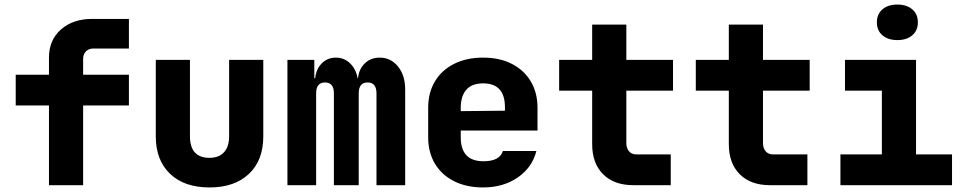

<svg xmlns="http://www.w3.org/2000/svg" viewBox="-20 -813 4240 843"><path d="M195 0V-350H49V-485H195V-560Q195 -637 247.5 -683.5Q300 -730 385 -730H546V-600H390Q370 -600 357.5 -587.5Q345 -575 345 -555V-485H546V-350H345V0Z M900 10Q789 10 726.5 -50Q664 -110 664 -214V-550H814V-215Q814 -120 900 -120Q941 -120 963.5 -144.5Q986 -169 986 -215V-550H1136V-214Q1136 -109 1073 -49.5Q1010 10 900 10Z M1242 0V-550H1360V-470H1364Q1368 -510 1393 -535Q1418 -560 1455 -560Q1491 -560 1517 -535Q1543 -510 1550 -470H1552Q1556 -510 1582 -535Q1608 -560 1647 -560Q1696 -560 1727.5 -521Q1759 -482 1759 -420V0H1633V-403Q1633 -451 1594 -451Q1555 -451 1555 -403V0H1446V-403Q1446 -451 1407 -451Q1368 -451 1368 -403V0Z M2101 10Q2028 10 1973.5 -17.5Q1919 -45 1889.5 -94.5Q1860 -144 1860 -210V-340Q1860 -406 1889.5 -455.5Q1919 -505 1973.5 -532.5Q2028 -560 2101 -560Q2174 -560 2227.5 -532.5Q2281 -505 2310.5 -455.5Q2340 -406 2340 -340V-240H2003V-210Q2003 -105 2103 -105Q2174 -105 2188 -150H2335Q2317 -78 2253.5 -34Q2190 10 2101 10ZM2003 -340V-325L2197 -327V-342Q2197 -447 2101 -447Q2052 -447 2027.5 -419Q2003 -391 2003 -340Z M2760 0Q2676 0 2628 -48Q2580 -96 2580 -180V-415H2435V-550H2580V-705H2730V-550H2935V-415H2730V-185Q2730 -163 2741.5 -149Q2753 -135 2775 -135H2925V0Z M3360 0Q3276 0 3228 -48Q3180 -96 3180 -180V-415H3035V-550H3180V-705H3330V-550H3535V-415H3330V-185Q3330 -163 3341.5 -149Q3353 -135 3375 -135H3525V0Z M3670 0V-135H3852V-415H3690V-550H4002V-135H4160V0ZM3920 -637Q3879 -637 3854.5 -658Q3830 -679 3830 -715Q3830 -751 3854.5 -772Q3879 -793 3920 -793Q3961 -793 3985.5 -772Q4010 -751 4010 -715Q4010 -679 3985.5 -658Q3961 -637 3920 -637Z"/></svg>

Font: NKDuy Mono ExtraBold
Style: Regular
Weight: 800
Monospace: yes
Designer: NKDuy
Foundry: NKDuy
Version: Version 2.251; ttfautohint (v1.8.4.7-5d5b)